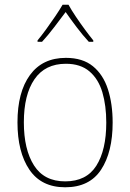

<svg xmlns="http://www.w3.org/2000/svg" viewBox="-20 -783 552 813"><path d="M457 -264Q457 -139 408 -64.5Q359 10 256 10Q155 10 104.5 -64.5Q54 -139 54 -265Q54 -393 107 -465.5Q160 -538 259 -538Q330 -538 373.5 -502.5Q417 -467 437 -405Q457 -343 457 -264ZM81 -265Q81 -150 124 -82.5Q167 -15 256 -15Q346 -15 388 -81.5Q430 -148 430 -264Q430 -336 413.5 -392Q397 -448 359 -480.5Q321 -513 259 -513Q171 -513 126 -447.5Q81 -382 81 -265ZM270 -763Q282 -741 301.5 -712Q321 -683 341 -656Q361 -629 375 -612V-606H356Q331 -633 304.5 -668Q278 -703 258 -732Q237 -704 210 -668.5Q183 -633 158 -606H139V-612Q155 -631 175 -658.5Q195 -686 214 -714Q233 -742 245 -763Z"/></svg>

Font: Noto Sans Lao UI SemCond Thin
Style: Regular
Weight: 100
Width: 4
Designer: Monotype Design Team
Foundry: Monotype Imaging Inc.
Version: Version 2.000; ttfautohint (v1.8.4.7-5d5b)